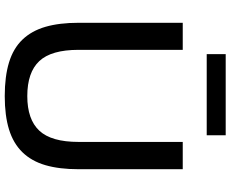

<svg xmlns="http://www.w3.org/2000/svg" viewBox="-101 -860 971 809"><g transform="rotate(90 384.5 -455.5)"><path d="M208 -921H550V-841H208ZM385 10Q302 10 243 -8Q184 -26 147 -64.5Q110 -103 93 -161.5Q76 -220 76 -301V-740H190V-301Q190 -186 237.5 -135.5Q285 -85 385 -85Q483 -85 530.5 -135.5Q578 -186 578 -301V-740H693V-301Q693 -220 676 -161.5Q659 -103 621.5 -64.5Q584 -26 525.5 -8Q467 10 385 10Z"/></g></svg>

Font: Encode Sans Normal
Style: Medium
Weight: 500
Designer: Pablo Impallari, Andres Torresi
Foundry: Pablo Impallari, Andres Torresi
Version: Version 1.000; ttfautohint (v1.00) -l 8 -r 50 -G 200 -x 14 -